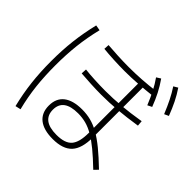

<svg xmlns="http://www.w3.org/2000/svg" viewBox="-203 -1065 1290 1290"><g transform="rotate(45 441.5 -420.5)"><path d="M263.3 -151.1Q263.3 -220 308.9 -255.6Q354.4 -291.1 441.1 -291.1Q484.4 -291.1 523.9 -281.1Q563.3 -271.1 605 -247.8Q646.7 -224.4 695.6 -184.4Q744.4 -144.4 806.7 -84.4L780 -56.7Q720 -114.4 673.9 -152.2Q627.8 -190 589.4 -212.2Q551.1 -234.4 515 -243.9Q478.9 -253.3 440 -253.3Q302.2 -253.3 302.2 -151.1Q302.2 -47.8 438.9 -47.8Q518.9 -47.8 551.1 -85Q583.3 -122.2 583.3 -210V-700H624.4V-208.9Q624.4 -104.4 580.6 -57.2Q536.7 -10 441.1 -10Q354.4 -10 308.9 -46.1Q263.3 -82.2 263.3 -151.1ZM257.8 -684.4 260 -722.2Q298.9 -718.9 353.9 -716.1Q408.9 -713.3 461.1 -713.3Q518.9 -713.3 580 -717.2Q641.1 -721.1 710 -730L713.3 -691.1Q643.3 -683.3 581.7 -678.9Q520 -674.4 460 -674.4Q410 -674.4 354.4 -677.2Q298.9 -680 257.8 -684.4ZM266.7 -460 268.9 -498.9Q306.7 -494.4 360 -491.7Q413.3 -488.9 462.2 -488.9Q535.6 -488.9 610 -495.6Q684.4 -502.2 778.9 -517.8L782.2 -478.9Q688.9 -464.4 612.8 -457.8Q536.7 -451.1 462.2 -451.1Q414.4 -451.1 360.6 -453.9Q306.7 -456.7 266.7 -460ZM730 -620Q707.8 -674.4 686.7 -715.6Q665.6 -756.7 638.9 -794.4L668.9 -813.3Q697.8 -772.2 720 -728.9Q742.2 -685.6 761.1 -635.6ZM852.2 -657.8Q830 -712.2 809.4 -753.3Q788.9 -794.4 763.3 -833.3L793.3 -851.1Q821.1 -810 842.2 -767.2Q863.3 -724.4 883.3 -672.2ZM107.8 10Q84.4 -85.6 73.9 -177.2Q63.3 -268.9 63.3 -373.3Q63.3 -477.8 73.9 -568.3Q84.4 -658.9 107.8 -756.7L146.7 -750Q123.3 -654.4 113.3 -564.4Q103.3 -474.4 103.3 -373.3Q103.3 -271.1 113.3 -181.1Q123.3 -91.1 146.7 1.1Z"/></g></svg>

Font: Paperlogy 2 ExtraLight
Style: Regular
Weight: 250
Designer: redesigned by Lee Juim, glyphs from Gmarket Sans & Montserrat
Foundry: PT&
Version: Version 1.001